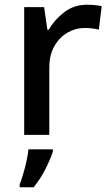

<svg xmlns="http://www.w3.org/2000/svg" viewBox="-20 -569 463 810"><path d="M347 -549Q381 -549 409 -543L397 -444Q385 -447 369 -449Q353 -451 337 -451Q299 -451 265 -431.5Q231 -412 209.5 -374.5Q188 -337 188 -283V0H82V-539H166L180 -443H185Q210 -486 251 -517.5Q292 -549 347 -549ZM203 70Q194 100 172 143.5Q150 187 122 221H63V209Q70 191 78 164.5Q86 138 92 110Q98 82 100 61H203Z"/></svg>

Font: Noto Sans Thai Looped Medium
Style: Regular
Weight: 500
Designer: Sasikarn Vongin, Ben Mitchell
Foundry: The Fontpad Ltd
Version: Version 1.001; ttfautohint (v1.8.4.7-5d5b)